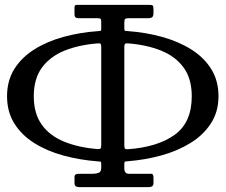

<svg xmlns="http://www.w3.org/2000/svg" viewBox="-20 -771 928 790"><path d="M396.5 -653C396.5 -647.7 395.8 -644.8 394.2 -644.2C392.8 -643.8 389.7 -643.3 385 -643C335 -639.7 287.4 -631.8 242.2 -619.5C197.1 -607.2 157 -590.1 122 -568.2C87 -546.4 59.4 -519.5 39.2 -487.5C19.1 -455.5 9 -418 9 -375C9 -332.3 19 -295 39 -263C59 -231 86.4 -204.1 121.2 -182.2C156.1 -160.4 196 -143.3 241 -131C286 -118.7 333.3 -110.7 383 -107C388 -106.7 391.5 -106.3 393.5 -106C395.5 -105.7 396.5 -102.7 396.5 -97V-81C396.5 -69.7 393 -62.7 386 -60C379 -57.3 371.2 -56 362.5 -56H309.5C300.2 -56 294 -55 291 -53C288 -51 286.5 -47.3 286.5 -42V-17C286.5 -6.3 293.2 -1 306.5 -1H591.5C604.8 -1 611.5 -6.3 611.5 -17V-40C611.5 -44.7 610.8 -48.5 609.5 -51.5C608.2 -54.5 605.2 -56 600.5 -56H510.5C497.8 -56 491.5 -63.3 491.5 -78V-97C491.5 -102.7 492.5 -105.8 494.5 -106.2C496.5 -106.8 500 -107.2 505 -107.5C553 -111.2 599.3 -119.2 644 -131.5C688.7 -143.8 728.7 -160.9 764 -182.8C799.3 -204.6 827.3 -231.5 848 -263.5C868.7 -295.5 879 -332.7 879 -375C879 -417.7 869.1 -454.9 849.2 -486.8C829.4 -518.6 802.2 -545.4 767.5 -567.2C732.8 -589.1 693.2 -606.2 648.5 -618.8C603.8 -631.2 556.7 -639.3 507 -643C501.3 -643.7 497.3 -644.1 495 -644.2C492.7 -644.4 491.5 -647.7 491.5 -654V-678C491.5 -686.3 492.7 -691.4 495 -693.2C497.3 -695.1 502.5 -696 510.5 -696H590.5C596.8 -696 601.9 -697.3 605.8 -700C609.6 -702.7 611.5 -708.3 611.5 -717V-734C611.5 -741.7 610.4 -746.4 608.2 -748.2C606.1 -750.1 601.2 -751 593.5 -751H301.5C295.8 -751 291.9 -750.5 289.8 -749.5C287.6 -748.5 286.5 -744.7 286.5 -738V-711C286.5 -701 292.2 -696 303.5 -696H381.5C389.2 -696 393.6 -694.8 394.8 -692.5C395.9 -690.2 396.5 -685.7 396.5 -679ZM506 -157C498.7 -156.7 494.4 -158 493.2 -161C492.1 -164 491.5 -169.3 491.5 -177V-578C491.5 -584.7 492.7 -588.9 495 -590.8C497.3 -592.6 501.3 -593.2 507 -592.5C558.7 -588.5 604.2 -578.5 643.5 -562.5C682.8 -546.5 713.6 -523.2 735.8 -492.8C757.9 -462.2 769 -423 769 -375C769 -302.7 745.4 -249.7 698.2 -216C651.1 -182.3 587 -162.7 506 -157ZM396.5 -175C396.5 -167.7 395.6 -162.8 393.8 -160.5C391.9 -158.2 387.7 -157.2 381 -157.5C329.7 -161.8 284.2 -171.9 244.8 -187.8C205.2 -203.6 174.4 -226.8 152.2 -257.5C130.1 -288.2 119 -327.3 119 -375C119 -423 130.2 -462.2 152.5 -492.8C174.8 -523.2 205.8 -546.5 245.2 -562.5C284.8 -578.5 330.3 -588.5 382 -592.5C387.7 -593.2 391.5 -592.6 393.5 -590.8C395.5 -588.9 396.5 -584.7 396.5 -578Z"/></svg>

Font: Besley*
Style: Regular
Weight: 400
Designer: Owen Earl
Foundry: indestructible type*
Version: Version 3.000; ttfautohint (v1.8.3)